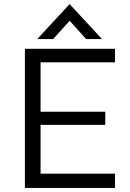

<svg xmlns="http://www.w3.org/2000/svg" viewBox="-20 -932 645 952"><path d="M103.5 0ZM103.5 0ZM550.3 0H103.5V-689.9H550.3V-623H181.2V-377.9H502V-313H181.2V-70.8H550.3ZM485.8 -738.3H407.2L325.2 -829.1L243.7 -738.3H164.6L325.2 -911.6Z"/></svg>

Font: Acari Sans
Style: Regular
Weight: 400
Designer: Alfredo Marco Pradil and Stefan Peev
Foundry: Hanken Design Co.
Version: Version 1.045;February 4, 2021;FontCreator 13.0.0.2655 64-bi